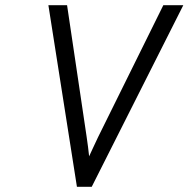

<svg xmlns="http://www.w3.org/2000/svg" viewBox="-20 -720 726 740"><path d="M276.5 0 166.5 -700H238.5L313.5 -195.5Q316.5 -176.5 319.2 -154.5Q322 -132.5 323.5 -117.5Q331 -133.5 340 -153.2Q349 -173 358 -191.5L609.5 -700H686.5L333.5 0Z"/></svg>

Font: Overpass Light
Style: Italic
Weight: 300
Italic angle: -10°
Designer: Delve Withrington, Dave Bailey, Thomas Jockin
Foundry: Delve Fonts LLC
Version: Version 4.000; ttfautohint (v1.8.3)